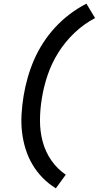

<svg xmlns="http://www.w3.org/2000/svg" viewBox="-20 -861 540 1042"><path d="M283 161Q244 137 212 104.5Q180 72 156.5 32.5Q133 -7 119 -52Q105 -97 99.5 -144.5Q94 -192 97 -241.5Q100 -291 108 -340Q116 -389 130 -438.5Q144 -488 164.5 -535.5Q185 -583 214 -628Q243 -673 279.5 -712.5Q316 -752 359 -784.5Q402 -817 449 -841L496 -763Q435 -731 384 -682.5Q333 -634 296.5 -575.5Q260 -517 238.5 -453.5Q217 -390 207 -326Q197 -266 197 -206Q197 -146 212 -91Q227 -36 259 10Q291 56 337 87Z"/></svg>

Font: Iosevka SS18 Semibold
Style: Italic
Weight: 600
Italic angle: -9°
Monospace: yes
Designer: Belleve Invis
Foundry: Belleve Invis
Version: Version 25.1.1; ttfautohint (v1.8.4)